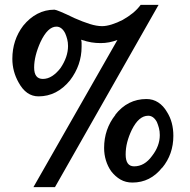

<svg xmlns="http://www.w3.org/2000/svg" viewBox="-20 -744 783 793"><path d="M261 -554Q261 -569 257.5 -582.5Q254 -596 249 -607Q235 -634 213 -634Q177 -634 147 -570Q121 -512 121 -465Q121 -418 157 -418Q177 -418 195.5 -430Q214 -442 230 -463Q261 -509 261 -554ZM640 -186Q640 -202 636.5 -215Q633 -228 628 -240Q614 -266 592 -266Q553 -266 524 -207Q512 -182 505.5 -157Q499 -132 499 -106Q499 -57 534 -57Q577 -57 608 -100Q640 -141 640 -186ZM635 -724 207 29H118L465 -579Q431 -566 396 -566Q376 -566 357.5 -569Q339 -572 315 -580Q317 -573 317 -566.5Q317 -560 317 -551Q317 -475 269 -412Q215 -346 139 -346Q88 -346 57 -403Q31 -449 31 -501Q31 -579 76 -638Q102 -670 134.5 -687Q167 -704 205 -704Q210 -704 231.5 -695Q253 -686 288 -669Q322 -654 350.5 -645Q379 -636 402 -636Q419 -636 441.5 -643Q464 -650 487 -662Q510 -675 528.5 -690Q547 -705 561 -724ZM696 -183Q696 -107 650 -51V-52Q601 10 527 10Q499 10 477.5 -2.5Q456 -15 439 -37Q425 -57 417.5 -81.5Q410 -106 410 -133Q410 -211 457 -270H456Q507 -335 585 -335Q612 -335 633.5 -321Q655 -307 670 -281Q696 -240 696 -183Z"/></svg>

Font: Ekushey Ghorautra
Style: Bold
Weight: 700
Designer: Al Mamun Sumon
Foundry: Al Mamun Sumon
Version: Version 1.0